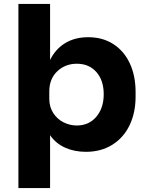

<svg xmlns="http://www.w3.org/2000/svg" viewBox="-20 -750 743 970"><path d="M73 -730H233V-447Q260 -502 309 -532Q358 -562 426 -562Q499 -562 553 -527Q607 -492 636 -429.5Q665 -367 665 -285V-262Q665 -181 635 -118Q605 -55 548 -19Q491 17 414 17Q356 17 309 -4Q262 -25 233 -67V200H73ZM504 -274Q504 -344 467 -386Q430 -428 368 -428Q310 -428 269.5 -390Q229 -352 229 -288V-251Q229 -210 249 -179Q269 -148 301 -132Q333 -116 368 -116Q429 -116 466.5 -160Q504 -204 504 -274Z"/></svg>

Font: Sora-SIA
Style: Bold
Weight: 700
Designer: Jonathan Barnbrook, Julián Moncada
Foundry: Barnbrook Fonts
Version: Version 2.000